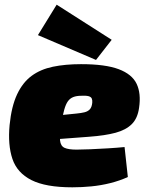

<svg xmlns="http://www.w3.org/2000/svg" viewBox="-20 -788 630 820"><path d="M326 -514Q430 -514 487 -492.5Q544 -471 563.5 -430Q583 -389 574 -328Q568 -283 543 -258Q518 -233 473.5 -221Q429 -209 361 -204L95 -184L108 -283L306 -303Q327 -305 341 -308.5Q355 -312 363.5 -321Q372 -330 374 -349Q375 -360 372 -367Q369 -374 359 -377Q349 -380 328 -379Q307 -379 293 -373.5Q279 -368 270 -355.5Q261 -343 254.5 -320Q248 -297 242 -261Q234 -212 236.5 -188Q239 -164 256 -156.5Q273 -149 307 -149Q328 -149 364.5 -150.5Q401 -152 441.5 -154.5Q482 -157 512 -160L526 -32Q491 -16 451 -6Q411 4 370 8Q329 12 289 12Q175 12 114 -19Q53 -50 33 -109.5Q13 -169 21 -254Q29 -334 53 -385Q77 -436 115 -464Q153 -492 206 -503Q259 -514 326 -514ZM222 -768 457 -618 390 -532 142 -638Z"/></svg>

Font: Exo 2 Black
Style: Italic
Weight: 900
Italic angle: -8°
Designer: Natanael Gama
Foundry: Natanael Gama
Version: Version 2.010